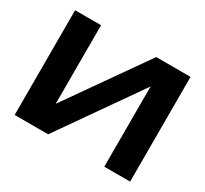

<svg xmlns="http://www.w3.org/2000/svg" viewBox="-150 -970 1272 1191"><g transform="rotate(30 486.5 -375.0)"><path d="M73 0V-750H259V-98L204 -109L654 -750H900V0H715V-663L769 -652L313 0Z"/></g></svg>

Font: Unbounded SemiBold
Style: Regular
Weight: 600
Designer: Luke Prowse, Jean-Baptiste Morizot, Fátima Lázaro, Florian Runge
Foundry: NaN
Version: Version 1.700